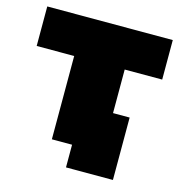

<svg xmlns="http://www.w3.org/2000/svg" viewBox="-98 -636 780 826"><g transform="rotate(15 291.5 -223.0)"><path d="M179 0V-419L228 -371H12V-547H571V-371H355L404 -419V0ZM269 101V-48L318 0H179V-177H478V101Z"/></g></svg>

Font: MOST Montserrat Black
Style: Regular
Weight: 900
Designer: Julieta Ulanovsky
Foundry: Julieta Ulanovsky
Version: Version 8.000;March 11, 2024;FontCreator 15.0.0.2926 64-bit